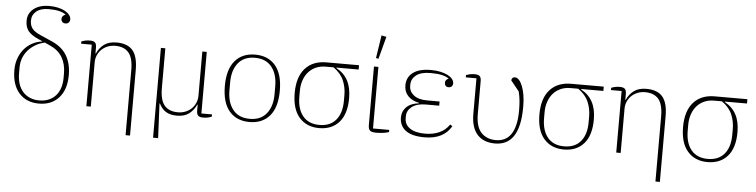

<svg xmlns="http://www.w3.org/2000/svg" viewBox="-52 -1035 5949 1510"><g transform="rotate(5 2922.0 -279.5)"><path d="M269 12Q170 12 112 -53Q54 -118 54 -235Q54 -283 68.5 -324.5Q83 -366 109 -398Q135 -430 171.5 -450.5Q208 -471 253 -477V-479L221 -493Q164 -518 140 -548.5Q116 -579 116 -629Q116 -687 161.5 -723.5Q207 -760 285 -760Q323 -760 355 -752.5Q387 -745 409.5 -732.5Q432 -720 444.5 -703.5Q457 -687 457 -670Q457 -653 447.5 -643.5Q438 -634 422 -634Q407 -634 397.5 -643Q388 -652 388 -667Q388 -679 395.5 -688.5Q403 -698 416 -703V-705Q394 -720 362 -727.5Q330 -735 282 -735Q219 -735 184.5 -706.5Q150 -678 150 -633Q150 -595 169.5 -570Q189 -545 236 -525L329 -484Q410 -448 447 -384.5Q484 -321 484 -232Q484 -117 426 -52.5Q368 12 269 12ZM269 -13Q311 -13 344 -27Q377 -41 399.5 -66.5Q422 -92 433.5 -127.5Q445 -163 445 -205V-242Q445 -315 413.5 -368.5Q382 -422 314 -452L274 -470Q232 -461 198.5 -440.5Q165 -420 141.5 -392.5Q118 -365 105.5 -331Q93 -297 93 -260V-211Q93 -167 104.5 -130.5Q116 -94 138.5 -68Q161 -42 194 -27.5Q227 -13 269 -13Z M643 -486H559V-504Q571 -509 588 -513Q605 -517 627 -517Q654 -517 666 -506Q678 -495 678 -467V-419H681Q701 -465 738.5 -492.5Q776 -520 836 -520Q924 -520 964.5 -471.5Q1005 -423 1005 -318V200H970V-314Q970 -410 934 -451.5Q898 -493 828 -493Q797 -493 770 -482.5Q743 -472 722.5 -453Q702 -434 690 -407.5Q678 -381 678 -349V0H643Z M1187 -508H1222V-195Q1222 -99 1257.5 -57Q1293 -15 1364 -15Q1395 -15 1422 -25.5Q1449 -36 1469.5 -55Q1490 -74 1502 -101Q1514 -128 1514 -160V-508H1549V-22H1633V-5Q1622 1 1604.5 5Q1587 9 1565 9Q1538 9 1526 -2Q1514 -13 1514 -42V-89H1511Q1491 -44 1454.5 -16Q1418 12 1358 12Q1307 12 1273.5 -7.5Q1240 -27 1217 -72H1214L1227 201H1187Z M1931 -13Q2018 -13 2063.5 -70Q2109 -127 2109 -222V-286Q2109 -381 2063.5 -438Q2018 -495 1931 -495Q1844 -495 1798.5 -438Q1753 -381 1753 -286V-222Q1753 -127 1798.5 -70Q1844 -13 1931 -13ZM1931 12Q1829 12 1771.5 -55.5Q1714 -123 1714 -254Q1714 -385 1771.5 -452.5Q1829 -520 1931 -520Q2033 -520 2090.5 -452.5Q2148 -385 2148 -254Q2148 -123 2090.5 -55.5Q2033 12 1931 12Z M2576 -474V-470Q2636 -438 2666 -382Q2696 -326 2696 -243Q2696 -118 2638.5 -53Q2581 12 2481 12Q2382 12 2324 -54Q2266 -120 2266 -247Q2266 -373 2326 -440.5Q2386 -508 2494 -508H2751V-474ZM2481 -13Q2566 -13 2611.5 -67.5Q2657 -122 2657 -219V-264Q2657 -324 2634.5 -378Q2612 -432 2553 -474H2492Q2448 -474 2413.5 -458.5Q2379 -443 2355 -415.5Q2331 -388 2318 -350Q2305 -312 2305 -267V-220Q2305 -123 2350.5 -68Q2396 -13 2481 -13Z M2904 -508V-22H3032V-5Q3013 2 2986.5 5.5Q2960 9 2931 9Q2895 9 2882 -3Q2869 -15 2869 -47V-508ZM2879 -576 2907 -757 2946 -749 2899 -572Z M3313 12Q3213 12 3164 -25Q3115 -62 3115 -128Q3115 -176 3148 -209.5Q3181 -243 3247 -251V-254Q3190 -266 3159 -299Q3128 -332 3128 -382Q3128 -447 3177 -483.5Q3226 -520 3318 -520Q3360 -520 3394 -512.5Q3428 -505 3452 -492.5Q3476 -480 3488.5 -464Q3501 -448 3501 -431Q3501 -415 3492 -406Q3483 -397 3468 -397Q3453 -397 3444.5 -406Q3436 -415 3436 -430Q3436 -443 3443 -451Q3450 -459 3461 -464V-466Q3438 -481 3405 -488.5Q3372 -496 3318 -496Q3241 -496 3203.5 -466Q3166 -436 3166 -391V-381Q3166 -337 3203 -308Q3240 -279 3309 -279H3407V-246H3301Q3231 -246 3192 -216Q3153 -186 3153 -141V-123Q3153 -75 3195 -46Q3237 -17 3315 -17Q3378 -17 3427 -39Q3476 -61 3506 -106L3524 -94Q3463 12 3313 12Z M3596 -504Q3608 -509 3625 -513Q3642 -517 3664 -517Q3691 -517 3703 -506Q3715 -495 3715 -467V-208Q3715 -106 3758.5 -60.5Q3802 -15 3874 -15Q3911 -15 3941 -29Q3971 -43 3992 -73Q4013 -103 4024.5 -150Q4036 -197 4036 -263Q4036 -306 4032.5 -341.5Q4029 -377 4020 -412L3954 -494Q3955 -505 3961.5 -512.5Q3968 -520 3982 -520Q3998 -520 4013 -504Q4028 -488 4040 -458.5Q4052 -429 4059 -388Q4066 -347 4066 -296Q4066 -213 4052.5 -154.5Q4039 -96 4013.5 -59Q3988 -22 3951.5 -5Q3915 12 3869 12Q3779 12 3729.5 -42.5Q3680 -97 3680 -206V-486H3596Z M4508 -474V-470Q4568 -438 4598 -382Q4628 -326 4628 -243Q4628 -118 4570.5 -53Q4513 12 4413 12Q4314 12 4256 -54Q4198 -120 4198 -247Q4198 -373 4258 -440.5Q4318 -508 4426 -508H4683V-474ZM4413 -13Q4498 -13 4543.5 -67.5Q4589 -122 4589 -219V-264Q4589 -324 4566.5 -378Q4544 -432 4485 -474H4424Q4380 -474 4345.5 -458.5Q4311 -443 4287 -415.5Q4263 -388 4250 -350Q4237 -312 4237 -267V-220Q4237 -123 4282.5 -68Q4328 -13 4413 -13Z M4826 -486H4742V-504Q4754 -509 4771 -513Q4788 -517 4810 -517Q4837 -517 4849 -506Q4861 -495 4861 -467V-419H4864Q4884 -465 4921.5 -492.5Q4959 -520 5019 -520Q5107 -520 5147.5 -471.5Q5188 -423 5188 -318V200H5153V-314Q5153 -410 5117 -451.5Q5081 -493 5011 -493Q4980 -493 4953 -482.5Q4926 -472 4905.5 -453Q4885 -434 4873 -407.5Q4861 -381 4861 -349V0H4826Z M5642 -474V-470Q5702 -438 5732 -382Q5762 -326 5762 -243Q5762 -118 5704.5 -53Q5647 12 5547 12Q5448 12 5390 -54Q5332 -120 5332 -247Q5332 -373 5392 -440.5Q5452 -508 5560 -508H5817V-474ZM5547 -13Q5632 -13 5677.5 -67.5Q5723 -122 5723 -219V-264Q5723 -324 5700.5 -378Q5678 -432 5619 -474H5558Q5514 -474 5479.5 -458.5Q5445 -443 5421 -415.5Q5397 -388 5384 -350Q5371 -312 5371 -267V-220Q5371 -123 5416.5 -68Q5462 -13 5547 -13Z"/></g></svg>

Font: IBM Plex Serif ExtLt
Style: Regular
Weight: 200
Designer: Mike Abbink, Paul van der Laan, Pieter van Rosmalen
Foundry: Bold Monday
Version: Version 3.001